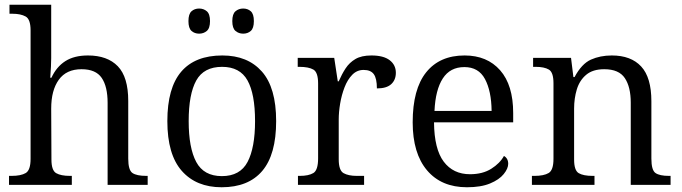

<svg xmlns="http://www.w3.org/2000/svg" viewBox="-20 -780 2877 810"><path d="M18 0V-38H29Q68 -38 88.5 -50Q109 -62 109 -110V-652Q109 -699 88 -710.5Q67 -722 33 -722H20V-760H196V-535Q196 -518 195 -499.5Q194 -481 193 -467.5Q192 -454 192 -452H197Q218 -498 255.5 -522Q293 -546 351 -546Q433 -546 477 -500.5Q521 -455 521 -354V-111Q521 -62 539 -50Q557 -38 597 -38H603V0H434V-346Q434 -415 409 -451.5Q384 -488 324 -488Q260 -488 228 -443.5Q196 -399 196 -322L197 -107Q197 -61 217 -49.5Q237 -38 275 -38H283V0Z M915 10Q808 10 747 -59Q686 -128 686 -269Q686 -409 744.5 -477.5Q803 -546 918 -546Q1025 -546 1085 -478Q1145 -410 1145 -269Q1145 -128 1086.5 -59Q1028 10 915 10ZM916 -37Q993 -37 1024.5 -97Q1056 -157 1056 -269Q1056 -384 1024 -441Q992 -498 917 -498Q840 -498 808 -440.5Q776 -383 776 -269Q776 -156 808 -96.5Q840 -37 916 -37ZM1006 -638Q987 -638 973.5 -649.5Q960 -661 960 -691Q960 -721 973.5 -732.5Q987 -744 1006 -744Q1025 -744 1038 -732.5Q1051 -721 1051 -691Q1051 -661 1038 -649.5Q1025 -638 1006 -638ZM820 -638Q801 -638 788 -649.5Q775 -661 775 -691Q775 -721 788 -732.5Q801 -744 820 -744Q839 -744 852.5 -732.5Q866 -721 866 -691Q866 -661 852.5 -649.5Q839 -638 820 -638Z M1237 0V-38H1245Q1282 -38 1302 -50Q1322 -62 1322 -112V-428Q1322 -475 1302 -486.5Q1282 -498 1243 -498H1236V-536H1390L1405 -437H1409Q1422 -467 1438 -491.5Q1454 -516 1479.5 -531Q1505 -546 1547 -546Q1598 -546 1624 -526Q1650 -506 1650 -473Q1650 -443 1630.5 -425Q1611 -407 1570 -407Q1570 -449 1557 -467Q1544 -485 1514 -485Q1486 -485 1466 -464.5Q1446 -444 1433.5 -411.5Q1421 -379 1415 -343Q1409 -307 1409 -276V-108Q1409 -61 1429.5 -49.5Q1450 -38 1485 -38H1516V0Z M1950 10Q1842 10 1781.5 -61.5Q1721 -133 1721 -264Q1721 -404 1778 -475Q1835 -546 1940 -546Q2035 -546 2090 -483.5Q2145 -421 2145 -303V-264H1811Q1812 -151 1852 -98Q1892 -45 1963 -45Q2016 -45 2052.5 -68Q2089 -91 2106 -122Q2114 -118 2119 -109.5Q2124 -101 2124 -89Q2124 -69 2105 -45.5Q2086 -22 2047.5 -6Q2009 10 1950 10ZM2054 -312Q2053 -396 2026 -446.5Q1999 -497 1939 -497Q1879 -497 1848 -449Q1817 -401 1813 -312Z M2224 0V-38H2235Q2274 -38 2294.5 -50Q2315 -62 2315 -110V-429Q2315 -475 2295.5 -486.5Q2276 -498 2240 -498H2229V-536H2389L2399 -455H2404Q2434 -511 2473 -528.5Q2512 -546 2561 -546Q2642 -546 2685 -499.5Q2728 -453 2728 -353V-111Q2728 -62 2745.5 -50Q2763 -38 2802 -38H2809V0H2641V-347Q2641 -413 2616 -450.5Q2591 -488 2529 -488Q2481 -488 2453 -464.5Q2425 -441 2413.5 -403Q2402 -365 2402 -322V-107Q2402 -61 2421.5 -49.5Q2441 -38 2480 -38H2488V0Z"/></svg>

Font: Noto Serif Hentaigana
Style: Regular
Weight: 400
Designer: Kazuhiro Yamada
Foundry: nipponia
Version: Version 1.000; ttfautohint (v1.8.4.7-5d5b)